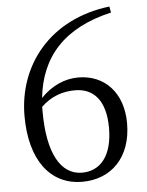

<svg xmlns="http://www.w3.org/2000/svg" viewBox="-54 -788 646 845"><g transform="rotate(-5 269.5 -365.0)"><path d="M278 -26C184 -26 128 -125 128 -308C128 -315 128 -323 128 -330C174 -375 227 -390 278 -390C359 -390 413 -335 413 -212C413 -89 359 -26 278 -26ZM461 -744C195 -712 47 -520 47 -296C47 -102 134 14 276 14C403 14 494 -74 494 -226C494 -360 414 -445 297 -445C236 -445 178 -418 131 -369C150 -549 256 -669 466 -717Z"/></g></svg>

Font: Source Han Serif
Style: Regular
Weight: 400
Designer: Ryoko NISHIZUKA 西塚涼子 (kana & ideographs); Frank Grießhammer (Latin, Greek & Cyrillic); Wenlong ZHANG 张文龙 (bopomofo); San
Foundry: Adobe Systems Incorporated
Version: Version 1.001;PS 1.001;hotconv 16.6.54;makeotf.lib2.5.65590